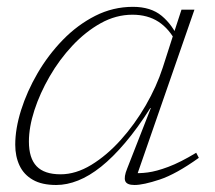

<svg xmlns="http://www.w3.org/2000/svg" viewBox="-20 -518 615 548"><path d="M343 -37 410.5 -209.5H409Q372.5 -152 337.2 -110.5Q302 -69 268.5 -42.2Q235 -15.5 203 -2.8Q171 10 140.5 10Q99.5 10 73.8 -4.8Q48 -19.5 35.8 -45.5Q23.5 -71.5 23.5 -105Q23.5 -150.5 40.2 -203.8Q57 -257 87.2 -309Q117.5 -361 159.2 -404Q201 -447 251.8 -472.8Q302.5 -498.5 359.5 -498.5Q410.5 -498.5 441.5 -472.8Q472.5 -447 491 -404.5L483.5 -396Q463.5 -435.5 432.5 -455.8Q401.5 -476 358 -476Q311 -476 267.5 -451.8Q224 -427.5 186.8 -387.8Q149.5 -348 121.8 -300Q94 -252 78.2 -203.5Q62.5 -155 62.5 -114Q62.5 -66.5 84.5 -43.5Q106.5 -20.5 153 -20.5Q196.5 -20.5 240.8 -47.5Q285 -74.5 324.8 -118.8Q364.5 -163 395.8 -217Q427 -271 444.5 -325L475.5 -421.5L498 -490.5H535L367.5 -8L357 -24.5Q376.5 -22.5 401.5 -25.8Q426.5 -29 460.5 -41.8Q494.5 -54.5 540 -82L547.5 -67.5Q482.5 -21 435.8 -5.5Q389 10 364 10Q342 10 337.5 -1.2Q333 -12.5 343 -37Z"/></svg>

Font: Newsreader 9pt ExtraLight
Style: Italic
Weight: 250
Italic angle: -17°
Designer: Hugues Gentile
Foundry: Production Type
Version: Version 1.003